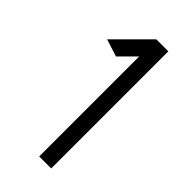

<svg xmlns="http://www.w3.org/2000/svg" viewBox="-248 -864 927 927"><g transform="rotate(45 215.5 -400.0)"><path d="M309.6 -799.8Q309.6 -533.2 309.6 0Q282.2 0 227.5 0Q227.5 -227.5 227.5 -682.6Q201.2 -656.2 148.4 -603.5Q119.1 -613.3 59.6 -631.8Q116.2 -688.5 227.5 -799.8Q227.5 -799.8 227.5 -799.8Q254.9 -799.8 309.6 -799.8Z"/></g></svg>

Font: CtripNumber regular
Style: Regular
Weight: 400
Version: Version 1.0